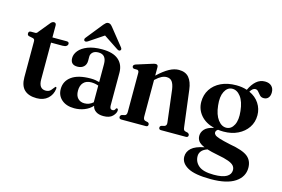

<svg xmlns="http://www.w3.org/2000/svg" viewBox="-109 -884 2012 1371"><g transform="rotate(15 897.0 -198.0)"><path d="M46 -398 14.5 -404.5Q7 -407 4.8 -411.5Q2.5 -416 2.5 -422Q2.5 -439 20.5 -439H53Q63 -439 72.5 -454L134 -529Q147 -547 161.5 -547Q178.5 -547 178.5 -526.5V-439H283.5Q301.5 -439 301.5 -424.5Q301.5 -414.5 292.2 -407.5Q283 -400.5 264 -400.5H178.5V-128.5Q178.5 -59.5 229.5 -59.5Q253 -59.5 266.5 -74.2Q280 -89 290.5 -103.5Q300.5 -107.5 299.5 -91Q294 -46.5 262.8 -18.5Q231.5 9.5 181 9.5Q121.5 9.5 90 -20.2Q58.5 -50 58.5 -112.5V-375.5Q58.5 -385 56.2 -390Q54 -395 46 -398Z M331 -99Q331 -157.5 379 -192Q427 -226.5 519.5 -226.5Q538.5 -226.5 554.2 -224Q570 -221.5 583.5 -217.5V-350Q583.5 -420.5 525 -420.5Q497 -420.5 482.5 -407Q468 -393.5 468 -375V-343.5Q468 -316 450.8 -299.8Q433.5 -283.5 404 -283.5Q352.5 -283.5 352.5 -334Q352.5 -362.5 374 -389Q395.5 -415.5 438.2 -432.2Q481 -449 544 -449Q625 -449 665.5 -414.5Q706 -380 706 -318.5V-77Q706 -48.5 726.5 -48.5Q742.5 -48.5 747.5 -64.5Q750 -69 754.5 -69Q764 -69 764 -56Q764 -35.5 742 -13Q720 9.5 674.5 9.5Q639 9.5 617.8 -5.5Q596.5 -20.5 592.5 -44.5Q569 -18.5 533.8 -4.5Q498.5 9.5 459 9.5Q400.5 9.5 365.8 -20.5Q331 -50.5 331 -99ZM453 -119.5Q453 -82 471.5 -62.8Q490 -43.5 520 -43.5Q556 -43.5 583.5 -68V-191.5Q558 -201 529.5 -201Q493.5 -201 473.2 -179.5Q453 -158 453 -119.5ZM430.5 -477.5Q414.5 -467.5 405.5 -475Q402 -478.5 401.8 -484.8Q401.5 -491 407.5 -498L506 -621Q514 -630.5 521 -636.2Q528 -642 538 -642Q548.5 -642 555.5 -636.5Q562.5 -631 570.5 -621L669 -498Q680.5 -484 671 -475Q662 -467 646 -478L538 -549.5Z M958 -428V-365.5Q1005 -409.5 1041.5 -429.2Q1078 -449 1112 -449Q1161 -449 1186.5 -419Q1212 -389 1219 -331.5L1252.5 -65.5Q1254 -52 1257 -45.5Q1260 -39 1268.5 -36.5L1287.5 -32Q1299.5 -25.5 1299.5 -15.5Q1299.5 0 1282 0H1098.5Q1082.5 0 1082.5 -15.5Q1082.5 -25.5 1093 -30.5L1114 -35.5Q1132 -41 1129 -64L1100 -302Q1094.5 -339.5 1080.8 -358Q1067 -376.5 1040 -376.5Q1004 -376.5 963 -337.5L958 -333V-64Q958 -40 972 -35.5L993 -30.5Q1003 -25.5 1003 -15.5Q1003 0 987 0H805.5Q788.5 0 788.5 -15.5Q788.5 -26 800 -32L821.5 -37Q836 -41 836 -64V-353Q836 -369.5 824 -373L798 -373.5Q786 -378 786 -388.5Q786 -399.5 802.5 -406L910.5 -440Q922.5 -444 928.8 -445.5Q935 -447 940.5 -447Q958 -447 958 -428Z M1600 -30Q1697 -13.5 1734 16Q1771 45.5 1771 99Q1771 165.5 1710.5 205.8Q1650 246 1532 246Q1413 246 1360.5 216.2Q1308 186.5 1308 139Q1308 102.5 1336.8 76.2Q1365.5 50 1430.5 37.5Q1398 24 1385.5 7Q1373 -10 1373 -32Q1373 -59.5 1393 -81.5Q1413 -103.5 1460.5 -114Q1396 -130 1360 -172.2Q1324 -214.5 1324 -270.5Q1324 -322.5 1350 -362.8Q1376 -403 1423.5 -426Q1471 -449 1536.5 -449Q1579.5 -449 1616 -437Q1636 -480.5 1663.5 -504.2Q1691 -528 1727 -528Q1758.5 -528 1776 -511Q1793.5 -494 1793.5 -465Q1793.5 -439.5 1781.2 -425Q1769 -410.5 1747.5 -410.5Q1729 -410.5 1718 -422.2Q1707 -434 1697.5 -446Q1688 -458 1674 -458Q1655 -458 1637 -429Q1684.5 -407.5 1710.5 -367.8Q1736.5 -328 1736.5 -280.5Q1736.5 -229 1710 -189.8Q1683.5 -150.5 1637.5 -128Q1591.5 -105.5 1532.5 -105.5Q1511.5 -105.5 1491.5 -108Q1476 -98.5 1476 -84.5Q1476 -74.5 1484.8 -66.5Q1493.5 -58.5 1520 -50Q1546.5 -41.5 1600 -30ZM1512 -417.5Q1478 -415.5 1458.8 -377.8Q1439.5 -340 1447 -276Q1454 -209 1482 -172.2Q1510 -135.5 1546.5 -137.5Q1581 -139.5 1600 -177Q1619 -214.5 1611.5 -279Q1604.5 -347 1576.8 -383.2Q1549 -419.5 1512 -417.5ZM1399 110.5Q1399 154 1432.8 182Q1466.5 210 1544.5 210Q1608.5 210 1638.8 192.2Q1669 174.5 1669 143Q1669 125 1657.8 111.2Q1646.5 97.5 1617.2 86.5Q1588 75.5 1533.5 65.5Q1486 56.5 1455 46.5Q1425.5 57 1412.2 73.5Q1399 90 1399 110.5Z"/></g></svg>

Font: Fraunces 144pt Soft SemiBold
Style: Regular
Weight: 600
Version: Version 1.000;[b76b70a41]